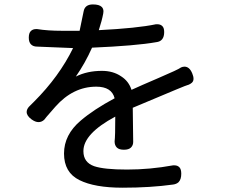

<svg xmlns="http://www.w3.org/2000/svg" viewBox="-20 -790 1040 889"><path d="M510.7 -335Q497.1 -388.7 425.8 -388.7Q318.4 -388.7 236.3 -295.9Q207 -262.7 196.3 -250Q185.5 -237.3 184.6 -235.4Q172.9 -224.6 158.2 -224.6Q143.6 -224.6 126 -237.3Q103.5 -253.9 103.5 -271.5Q103.5 -283.2 113.3 -294.9Q113.3 -294.9 119.6 -301.3Q126 -307.6 137.7 -319.3Q253.9 -435.5 318.4 -567.4L151.4 -574.2Q133.8 -574.2 123.5 -584.5Q113.3 -594.7 113.3 -615.7Q113.3 -636.7 122.6 -646Q131.8 -655.3 146.5 -655.3Q150.4 -655.3 152.3 -655.3Q201.2 -647.5 265.6 -647.5H348.6L367.2 -737.3Q373 -769.5 410.2 -769.5Q439.5 -769.5 451.2 -757.8Q459 -750 459 -737.3Q459 -732.4 458 -727.5Q452.1 -695.3 437.5 -650.4Q614.3 -659.2 702.1 -677.7Q706.1 -677.7 709 -677.7Q722.7 -677.7 731.4 -669.4Q740.2 -661.1 740.2 -641.6Q740.2 -598.6 703.1 -594.7Q609.4 -578.1 406.2 -569.3Q374 -497.1 331.1 -435.5Q383.8 -461.9 452.1 -461.9Q503.9 -461.9 541 -436.5Q576.2 -414.1 588.9 -374Q627 -391.6 715.8 -429.7Q804.7 -467.8 816.4 -476.6Q817.4 -476.6 817.4 -477.5Q826.2 -481.4 834 -481.4Q857.4 -481.4 870.1 -450.2Q876 -436.5 876 -425.3Q876 -414.1 868.7 -407.2Q861.3 -400.4 850.6 -396.5Q850.6 -396.5 849.6 -396.5Q846.7 -396.5 794.9 -375L594.7 -291L596.7 -132.8Q596.7 -117.2 586.4 -106.9Q576.2 -96.7 553.7 -96.7Q531.2 -96.7 521 -106.9Q510.7 -117.2 510.7 -134.8Q510.7 -134.8 510.7 -135.7Q513.7 -158.2 513.7 -250Q366.2 -170.9 366.2 -90.8Q366.2 -90.8 366.2 -89.8Q366.2 -38.1 416 -20.5Q461.9 -4.9 568.4 -4.9Q674.8 -4.9 781.2 -24.4Q785.2 -24.4 788.1 -24.4Q801.8 -24.4 810.5 -15.6Q819.3 -6.8 819.3 14.6Q819.3 41 806.6 53.7Q796.9 62.5 781.2 64.5Q676.8 79.1 547.4 79.1Q418 79.1 347.7 43.9Q276.4 8.8 276.4 -79.1Q276.4 -166 353.5 -231.4Q414.1 -283.2 510.7 -335Z"/></svg>

Font: TaiwanPearl
Style: Regular
Weight: 400
Version: Version 2.102